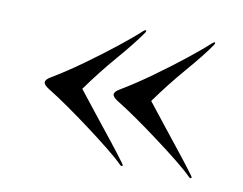

<svg xmlns="http://www.w3.org/2000/svg" viewBox="-47 -447 542 428"><g transform="rotate(10 224.5 -233.0)"><path d="M50 -233.5Q50 -240 61.5 -246.5Q93.5 -265.5 130 -291.8Q166.5 -318 198 -343Q229.5 -368 246 -383.5Q250.5 -387.5 252.5 -386.5Q254 -385 251 -380.5Q233.5 -355 199.2 -315.2Q165 -275.5 135 -233.5Q151.5 -212.5 174 -184Q196.5 -155.5 217.8 -128.8Q239 -102 251 -85.5Q254.5 -81 252.5 -79.5Q250 -78 246 -82.5Q234 -94.5 211.5 -112.5Q189 -130.5 162.2 -150.5Q135.5 -170.5 109 -189Q82.5 -207.5 62 -220Q50 -227.5 50 -233.5ZM206 -233.5Q206 -240 217.5 -246.5Q249.5 -265.5 286 -291.8Q322.5 -318 354 -343Q385.5 -368 402 -383.5Q406.5 -387.5 408.5 -386.5Q410 -385 407 -380.5Q389.5 -355 355.2 -315.2Q321 -275.5 291 -233.5Q307.5 -212.5 330 -184Q352.5 -155.5 373.8 -128.8Q395 -102 407 -85.5Q410.5 -81 408.5 -79.5Q406 -78 402 -82.5Q390 -94.5 367.5 -112.5Q345 -130.5 318.2 -150.5Q291.5 -170.5 265 -189Q238.5 -207.5 218 -220Q206 -227.5 206 -233.5Z"/></g></svg>

Font: Fraunces 144pt S000
Style: Regular
Weight: 400
Version: Version 1.000; ttfautohint (v1.8.3)